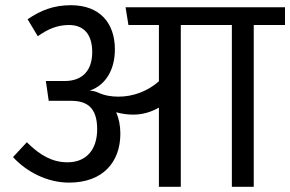

<svg xmlns="http://www.w3.org/2000/svg" viewBox="-20 -717 1114 737"><path d="M30 -114C82 -57 162 -16 245 -16C375 -16 442 -95 442 -204C442 -236 436 -263 426 -286C448 -280 470 -277 491 -277C528 -277 560 -287 590 -304V0H674V-621H870V0H954V-621H1074V-689H462L473 -621H590V-405C546 -366 490 -346 435 -346C408 -346 382 -350 358 -361C347 -366 335 -369 324 -369C389 -391 421 -454 421 -527C421 -628 364 -697 252 -697C187 -697 137 -678 86 -643L125 -578C162 -604 198 -621 245 -621C300 -621 334 -587 334 -517C334 -449 299 -406 228 -406H156L167 -330H252C309 -330 353 -309 353 -221C353 -142 311 -94 239 -94C183 -94 135 -119 83 -171Z"/></svg>

Font: FiraGO Unicode
Style: Regular
Weight: 400
Designer: bBox Type
Foundry: bBox Type GmbH
Version: Version 1.001;PS 001.001;hotconv 1.0.88;makeotf.lib2.5.64775